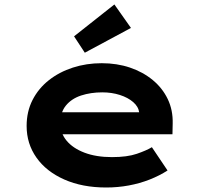

<svg xmlns="http://www.w3.org/2000/svg" viewBox="-20 -823 902 853"><path d="M451.9 10Q346 10 265.9 -25.4Q185.8 -60.7 142 -122.7Q98.3 -184.6 98.3 -263.3Q98.3 -327.2 124.5 -378.7Q150.8 -430.2 197.1 -466.7Q243.4 -503.2 303.7 -522.7Q364 -542.2 432 -542.2Q499.6 -542.2 557.2 -522.8Q614.7 -503.4 658.2 -467.7Q701.6 -432 725.2 -382.9Q748.8 -333.8 747.2 -274L746.2 -226.6H210.9L187.9 -324.1H615.8L598.6 -301.9V-322.4Q595.3 -348.9 572 -369.2Q548.8 -389.5 512.6 -401.1Q476.5 -412.7 434.3 -412.7Q383.1 -412.7 340.3 -398.7Q297.6 -384.6 272.7 -354Q247.9 -323.4 247.9 -275.5Q247.9 -231.8 275.8 -198.1Q303.7 -164.4 355.4 -144.7Q407.1 -125 477.4 -125Q545.2 -125 587.9 -139.7Q630.6 -154.4 654.8 -169L724.3 -65.6Q688.9 -42.7 644.8 -25.3Q600.7 -8 552 1Q503.3 10 451.9 10ZM356.8 -588.8 309 -661.6 488.2 -803.2 561.8 -698.9Z"/></svg>

Font: Lexend Tera
Style: Regular
Weight: 400
Designer: Bonnie Shaver-Troup, Thomas Jockin
Foundry: Lexend
Version: Version 1.007